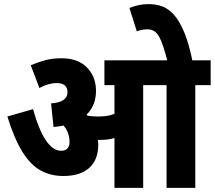

<svg xmlns="http://www.w3.org/2000/svg" viewBox="-20 -916 1047 936"><path d="M459 -210Q459 -137 415 -97.5Q371 -58 289 -58Q228 -58 179 -84.5Q130 -111 90 -174.5Q50 -238 16 -348L141 -384Q198 -181 278 -181Q299 -181 309 -192.5Q319 -204 319 -223Q319 -247 311.5 -267Q304 -287 290 -304Q267 -299 241 -297L229 -412Q271 -415 290 -429Q309 -443 309 -466Q309 -511 257 -511Q216 -511 172 -487L130 -598Q163 -612 198.5 -622Q234 -632 280 -632Q360 -632 404 -587Q448 -542 448 -473Q448 -402 402 -357Q404 -355 407 -352Q431 -348 457 -348Q479 -348 498 -350.5Q517 -353 538 -361V-501H489V-622H1007V-501H932V0H792V-501H678V0H538V-243Q521 -238 504 -236Q487 -234 470 -234Q464 -234 457 -234Q459 -222 459 -210ZM797 -615Q776 -699 756.5 -736Q737 -773 699 -773Q671 -773 647 -763L611 -877Q656 -896 705 -896Q740 -896 770.5 -885Q801 -874 828 -844Q855 -814 878 -759Q901 -704 919 -615Z"/></svg>

Font: Noto Sans Devanagari Condensed ExtraBold
Style: Regular
Weight: 800
Width: 3
Designer: Jelle Bosma - Monotype Design Team
Foundry: Monotype Imaging Inc.
Version: Version 2.004; ttfautohint (v1.8.4.7-5d5b)